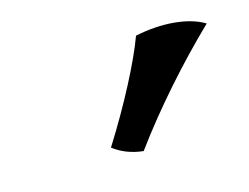

<svg xmlns="http://www.w3.org/2000/svg" viewBox="-44 -786 422 325"><g transform="rotate(-15 166.5 -623.5)"><path d="M212 -717C197 -676 163 -610 122 -545C136 -534 154 -527 174 -525C220 -588 278 -653 333 -706C305 -723 259 -727 212 -717Z"/></g></svg>

Font: Vollkorn Semibold
Style: Italic
Weight: 600
Italic angle: -11°
Designer: Friedrich Althausen
Foundry: Friedrich Althausen
Version: Version 4.015;PS 004.015;hotconv 1.0.88;makeotf.lib2.5.64775